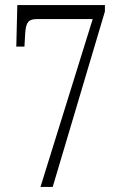

<svg xmlns="http://www.w3.org/2000/svg" viewBox="-20 -734 474 754"><path d="M139 0H187L392 -689V-714H48L44 -551H76L79 -604C82 -648 93 -659 125 -659H344Z"/></svg>

Font: Noto Serif Bengali ExtraCondensed Light
Style: Regular
Weight: 300
Width: 2
Designer: Juan Bruce, Universal Thirst, Indian Type Foundry and the Monotype Design Team.
Foundry: Monotype Imaging Inc.
Version: Version 2.003